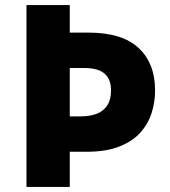

<svg xmlns="http://www.w3.org/2000/svg" viewBox="-20 -734 668 754"><path d="M589 -379Q589 -332 575 -289Q561 -246 530 -212Q499 -178 447 -158Q395 -138 320 -138H254V0H84V-714H254V-606H326Q460 -606 524.5 -545.5Q589 -485 589 -379ZM297 -277Q334 -277 360.5 -287.5Q387 -298 401.5 -320.5Q416 -343 416 -379Q416 -423 390.5 -445Q365 -467 310 -467H254V-277Z"/></svg>

Font: Noto Sans Armenian ExtraBold
Style: Regular
Weight: 800
Version: Version 2.007